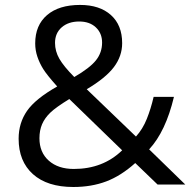

<svg xmlns="http://www.w3.org/2000/svg" viewBox="-20 -745 770 775"><path d="M202.1 -571.8Q202.1 -538.1 219.7 -507.6Q237.3 -477.1 279.8 -434.1Q342.8 -470.7 367.4 -501.7Q392.1 -532.7 392.1 -573.2Q392.1 -610.8 366.9 -634.5Q341.8 -658.2 299.8 -658.2Q256.3 -658.2 229.2 -634.8Q202.1 -611.3 202.1 -571.8ZM277.8 -63Q395.5 -63 473.1 -138.2L259.8 -345.2Q205.6 -312 183.1 -290.3Q160.6 -268.6 149.9 -243.7Q139.2 -218.8 139.2 -187Q139.2 -129.9 177 -96.4Q214.8 -63 277.8 -63ZM55.2 -185.1Q55.2 -248.5 89.1 -297.4Q123 -346.2 210.9 -396Q169.4 -442.4 154.5 -466.3Q139.6 -490.2 130.9 -516.1Q122.1 -542 122.1 -569.8Q122.1 -643.1 169.9 -684.1Q217.8 -725.1 303.2 -725.1Q382.3 -725.1 427.7 -684.3Q473.1 -643.6 473.1 -570.8Q473.1 -518.6 439.9 -474.4Q406.7 -430.2 330.1 -384.8L528.8 -193.8Q556.2 -224.1 572.5 -264.9Q588.9 -305.7 600.1 -354H682.1Q648.9 -214.4 582 -142.1L728 0H616.2L525.9 -86.9Q468.3 -35.2 408.7 -12.7Q349.1 9.8 275.9 9.8Q170.9 9.8 113 -42Q55.2 -93.8 55.2 -185.1Z"/></svg>

Font: f0_44652 
Style: Regular
Weight: 400
Foundry: Ascender Corporation
Version: Version 1.10